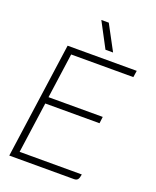

<svg xmlns="http://www.w3.org/2000/svg" viewBox="-163 -997 886 1091"><g transform="rotate(20 280.0 -451.5)"><path d="M163 -660 125 -388H453L448 -348H120L77 -40H453Q450 -18 443 -9Q436 0 420 0H29L127 -700H545L539 -660ZM257 -903H302L383 -752H337Z"/></g></svg>

Font: Krub ExtraLight
Style: Italic
Weight: 275
Italic angle: -8°
Designer: Ekaluck Peanpanawate
Foundry: Cadson Demak Co.,Ltd.
Version: Version 1.000; ttfautohint (v1.6)